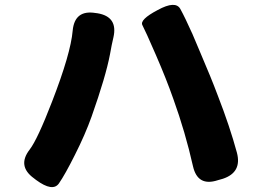

<svg xmlns="http://www.w3.org/2000/svg" viewBox="-20 -751 1040 782"><path d="M127 -18 118 -25Q49 -75 101 -142Q133 -184 192 -337Q268 -533 276 -626Q284 -712 369 -698L377 -697Q461 -683 442 -599Q435 -570 428 -530Q411 -440 353 -276Q327 -203 285 -120Q245 -40 220 -4Q195 32 127 -18ZM867 -17Q785 10 766 -74Q735 -212 686 -348Q658 -428 615 -527Q572 -626 560 -648.5Q548 -671 622 -710Q695 -750 714.5 -714.5Q734 -679 764 -612Q781 -573 797 -534L836 -441Q852 -402 867 -362Q916 -236 945 -129Q966 -49 888 -23Z"/></svg>

Font: Resource Han Rounded JP Heavy
Style: Regular
Weight: 900
Designer: Cyano Hao (round all glyphs); Ryoko NISHIZUKA 西塚涼子 (kana, bopomofo & ideographs); Paul D. Hunt (Latin, Greek & Cyrillic)
Foundry: Cyano Hao
Version: 0.990